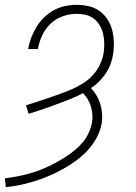

<svg xmlns="http://www.w3.org/2000/svg" viewBox="-41 -558 561 791"><path d="M-17 213 -21 177Q1 174 23 170Q45 166 66.5 160.5Q88 155 108.5 148Q129 141 150 131.5Q171 122 191 111Q211 100 230.5 87.5Q250 75 268 60Q286 45 300.5 27.5Q315 10 324.5 -11Q334 -32 338 -53Q341 -70 339.5 -87Q338 -104 333.5 -119.5Q329 -135 320.5 -149Q312 -163 301 -174Q274 -160 246 -149Q218 -138 190 -127.5Q162 -117 134 -107.5Q106 -98 77 -89L66 -124Q90 -132 114 -139.5Q138 -147 162 -155.5Q186 -164 210 -172.5Q234 -181 257.5 -191.5Q281 -202 303 -216Q325 -230 342.5 -249.5Q360 -269 371 -292.5Q382 -316 386 -340Q389 -360 388.5 -379.5Q388 -399 384 -417.5Q380 -436 370.5 -452.5Q361 -469 346.5 -480.5Q332 -492 313 -496.5Q294 -501 275 -501Q246 -501 217.5 -491Q189 -481 167 -460Q145 -439 132.5 -411.5Q120 -384 115 -356H75Q79 -380 87.5 -402.5Q96 -425 109 -446.5Q122 -468 140.5 -486Q159 -504 181 -516Q203 -528 227 -533Q251 -538 275 -538Q300 -538 324.5 -532.5Q349 -527 368.5 -513Q388 -499 401.5 -478.5Q415 -458 421 -434.5Q427 -411 428 -385.5Q429 -360 425 -335Q422 -314 414.5 -294Q407 -274 395 -256Q383 -238 367.5 -222.5Q352 -207 334 -195Q347 -181 357 -164Q367 -147 372.5 -128.5Q378 -110 379.5 -90Q381 -70 378 -50Q371 -10 347 26.5Q323 63 290 90Q257 117 219 138Q181 159 142.5 174Q104 189 63.5 199Q23 209 -17 213Z"/></svg>

Font: Iosevka Slab XLtObl
Style: Regular
Weight: 200
Italic angle: -9°
Monospace: yes
Designer: Belleve Invis
Foundry: Belleve Invis
Version: Version 11.1.1; ttfautohint (v1.8.3)